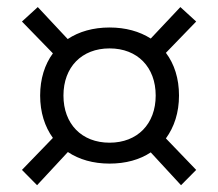

<svg xmlns="http://www.w3.org/2000/svg" viewBox="-20 -616 626 551"><path d="M294.4 -146.5C340.8 -146.5 380.9 -157.7 412.6 -178.7L499.5 -84.5L543 -128.4L456.1 -218.8C480 -251.5 493.7 -293 493.7 -341.8C493.7 -390.6 480.5 -432.1 456.1 -464.4L543 -554.2L497.6 -595.7L412.6 -505.4C380.4 -525.9 340.3 -537.1 294.4 -537.1C247.6 -537.1 206.5 -525.4 174.3 -503.9L88.4 -595.7L43 -554.2L131.8 -462.9C108.4 -431.2 95.2 -389.6 95.2 -341.8C95.2 -293.9 108.4 -252.4 131.8 -220.2L43 -128.4L86.4 -84.5L174.8 -179.7C207 -158.2 247.6 -146.5 294.4 -146.5ZM294.4 -206.5C214.4 -206.5 162.1 -260.3 162.1 -341.8C162.1 -423.3 214.4 -477.1 294.4 -477.1C374.5 -477.1 426.8 -423.3 426.8 -341.8C426.8 -260.3 374.5 -206.5 294.4 -206.5Z"/></svg>

Font: Cascadia Mono Light
Style: Regular
Weight: 300
Monospace: yes
Designer: Aaron Bell
Foundry: Saja Typeworks
Version: Version 2404.023